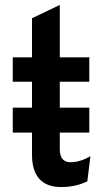

<svg xmlns="http://www.w3.org/2000/svg" viewBox="-20 -742 428 774"><path d="M226 12Q168 12 138.5 -21Q109 -54 109 -117.5V-412.5H31.5V-511H109V-668.5L221 -722V-511H340V-412.5H221V-142Q221 -114.5 231.8 -101.2Q242.5 -88 265 -88Q301.5 -88 344.5 -112L332 -11Q308.5 0.5 282.5 6.2Q256.5 12 226 12ZM31.5 -207.5V-308H340V-207.5Z"/></svg>

Font: Overpass SemiBold
Style: Regular
Weight: 600
Designer: Delve Withrington, Dave Bailey, Thomas Jockin
Foundry: Delve Fonts LLC
Version: Version 4.000